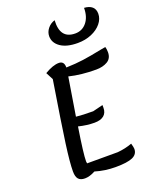

<svg xmlns="http://www.w3.org/2000/svg" viewBox="-183 -1102 984 1229"><g transform="rotate(-20 309.0 -488.0)"><path d="M300 -624 258 -365Q303 -360 374 -360L443 -377V-358Q443 -324 421 -306Q399 -288 357 -288Q306 -288 249 -302Q221 -125 221 -74Q221 -68 223 -60H432Q486 -65 531 -82Q539 -55 539 -44Q539 -7 503 9Q467 25 387 25Q315 25 249 5Q210 26 178 26Q148 26 134 10Q120 -6 120 -42Q120 -102 137 -226Q154 -350 201 -642L175 -692Q232 -726 272 -726Q308 -726 308 -683V-682Q374 -684 424.5 -691Q475 -698 554 -714L587 -720Q592 -704 592 -683Q592 -641 560.5 -622.5Q529 -604 484 -604Q381 -604 300 -624ZM545 -1002Q580 -1000 599 -983.5Q618 -967 618 -936Q618 -901 593 -870.5Q568 -840 525.5 -822Q483 -804 431 -804Q356 -804 314.5 -833Q273 -862 273 -907Q273 -935 292 -959Q311 -983 341 -992Q333 -867 437 -867Q485 -867 515 -904Q545 -941 545 -1002Z"/></g></svg>

Font: Lemonada Light
Style: Regular
Weight: 300
Designer: Mohamed Gaber (Arabic) Eduardo Tunni (Latin)
Foundry: Kief Type Foundry
Version: Version 3.006